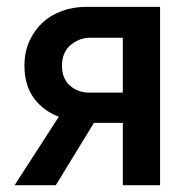

<svg xmlns="http://www.w3.org/2000/svg" viewBox="-20 -544 558 564"><path d="M152.8 -201.2Q107.4 -218.3 80.1 -254.9Q51.8 -293 51.8 -352.1Q51.8 -390.1 65.9 -422.4Q80.1 -454.1 104 -476.6Q128.4 -499.5 161.6 -511.7Q194.8 -523.9 233.9 -523.9H450.2V0H340.8V-183.1H255.9L144 0H22.9ZM340.8 -272V-433.1H244.1Q213.4 -433.1 188 -412.1Q162.1 -390.6 162.1 -351.1Q162.1 -313 185.5 -292.5Q209 -272 241.2 -272Z"/></svg>

Font: Rising Sun DemiBold
Style: DemiBold
Weight: 600
Designer: Matt McInerney, Pablo Impallari, Rodrigo Fuenzalida
Foundry: Matt McInerney, Pablo Impallari, Rodrigo Fuenzalida
Version: Version 1.000